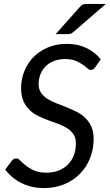

<svg xmlns="http://www.w3.org/2000/svg" viewBox="-20 -946 557 974"><path d="M463.5 -605.5Q458 -598.5 453 -594.8Q448 -591 441 -591Q432.5 -591 423 -599.8Q413.5 -608.5 398.8 -618.8Q384 -629 363 -637.8Q342 -646.5 310.5 -646.5Q278.5 -646.5 253.5 -636.5Q228.5 -626.5 211.2 -609.2Q194 -592 185 -569Q176 -546 176 -519.5Q176 -493.5 188 -475.8Q200 -458 219.5 -445.2Q239 -432.5 264.2 -422.8Q289.5 -413 315.5 -402.8Q341.5 -392.5 366.8 -380Q392 -367.5 411.5 -349Q431 -330.5 443 -304.5Q455 -278.5 455 -241.5Q455 -190.5 437.5 -145.2Q420 -100 387.2 -66Q354.5 -32 308 -12Q261.5 8 203.5 8Q139.5 8 89.2 -17.2Q39 -42.5 6.5 -85.5L39.5 -130Q43.5 -135.5 49.5 -139Q55.5 -142.5 62.5 -142.5Q72 -142.5 83 -131.2Q94 -120 111 -106.2Q128 -92.5 153 -81.2Q178 -70 215.5 -70Q250 -70 277.8 -81Q305.5 -92 324.8 -111.5Q344 -131 354.5 -158.2Q365 -185.5 365 -218.5Q365 -246 353 -264.2Q341 -282.5 321.5 -295Q302 -307.5 277 -316.8Q252 -326 226 -335.5Q200 -345 175 -357Q150 -369 130.5 -387.5Q111 -406 99 -433Q87 -460 87 -499.5Q87 -543.5 103 -584Q119 -624.5 149 -655.5Q179 -686.5 222.2 -705Q265.5 -723.5 319.5 -723.5Q374.5 -723.5 418.5 -702.5Q462.5 -681.5 491 -645ZM517 -926 351.5 -783Q343 -776 336.8 -774.5Q330.5 -773 320.5 -773H262.5L384.5 -910Q393.5 -921 401.5 -923.5Q409.5 -926 424.5 -926Z"/></svg>

Font: Lato 2
Style: Italic
Weight: 400
Italic angle: -7°
Designer: Lukasz Dziedzic with Adam Twardoch and Botio Nikoltchev
Foundry: tyPoland Lukasz Dziedzic
Version: Version 2.015; 2015-08-06; http://www.latofonts.com/